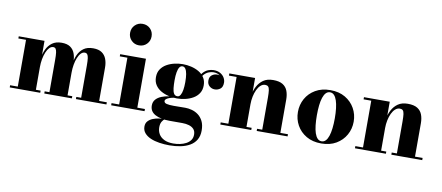

<svg xmlns="http://www.w3.org/2000/svg" viewBox="-83 -1101 3916 1702"><g transform="rotate(10 1875.0 -250.0)"><path d="M250.5 -460V-19.5H293V0H18.5V-19.5H87.5V-440.5H18.5V-460ZM535.5 -319.5V-19.5H578V0H329.5V-19.5H372.5V-309Q372.5 -351 369.5 -375Q366.5 -399 358.8 -409Q351 -419 337 -419Q318 -419 302.2 -402.8Q286.5 -386.5 274.8 -358.5Q263 -330.5 256.8 -295.5Q250.5 -260.5 250.5 -224L237.5 -223.5Q237.5 -260.5 244 -303Q250.5 -345.5 268.2 -383.5Q286 -421.5 319 -445.8Q352 -470 404 -470Q453 -470 481.5 -450.5Q510 -431 522.8 -397Q535.5 -363 535.5 -319.5ZM820 -319.5V-19.5H889V0H614.5V-19.5H658V-309Q658 -351 654.8 -375Q651.5 -399 643.5 -409Q635.5 -419 621 -419Q601.5 -419 585.8 -402.8Q570 -386.5 558.8 -358.5Q547.5 -330.5 541.5 -295.5Q535.5 -260.5 535.5 -224L523 -223.5Q523 -260.5 529 -303Q535 -345.5 551.8 -383.5Q568.5 -421.5 601.2 -445.8Q634 -470 687.5 -470Q736.5 -470 765.2 -450.5Q794 -431 807 -397Q820 -363 820 -319.5Z M1081.5 -566Q1041 -566 1013 -594Q985 -622 985 -662.5Q985 -704 1013 -731.8Q1041 -759.5 1081.5 -759.5Q1123.5 -759.5 1151 -731.8Q1178.5 -704 1178.5 -662.5Q1178.5 -622 1151 -594Q1123.5 -566 1081.5 -566ZM1163.5 -460V-19.5H1232V0H931.5V-19.5H1000V-440.5H931.5V-460Z M1500.5 260Q1454 260 1410 253.2Q1366 246.5 1331 231.5Q1296 216.5 1275.2 192.2Q1254.5 168 1254.5 134Q1254.5 104 1271.8 85.2Q1289 66.5 1314.8 56.2Q1340.5 46 1366.2 42.2Q1392 38.5 1409 38.5H1423.5Q1406.5 48.5 1395.8 68Q1385 87.5 1385 118Q1385 151.5 1401 178.8Q1417 206 1449.8 222Q1482.5 238 1532 238Q1562.5 238 1592.2 231.8Q1622 225.5 1646.5 212.5Q1671 199.5 1685.8 178.8Q1700.5 158 1700.5 129Q1700.5 97.5 1684 79.5Q1667.5 61.5 1640.2 53.5Q1613 45.5 1580.5 45.5Q1570 45.5 1546.8 45.5Q1523.5 45.5 1500.2 45.5Q1477 45.5 1466 45.5Q1385 45.5 1335.8 19.2Q1286.5 -7 1286.5 -61Q1286.5 -94 1305.8 -115.8Q1325 -137.5 1356.2 -150Q1387.5 -162.5 1424.5 -168Q1461.5 -173.5 1497 -173.5L1496 -165Q1482.5 -165 1464.8 -162Q1447 -159 1430 -153.2Q1413 -147.5 1402 -139.2Q1391 -131 1391 -120.5Q1391 -103 1414 -97.2Q1437 -91.5 1478 -91.5Q1495.5 -91.5 1514.2 -91.8Q1533 -92 1551 -92.2Q1569 -92.5 1583 -92.5Q1611 -92.5 1642 -84.2Q1673 -76 1699.8 -56.2Q1726.5 -36.5 1743.5 -2.8Q1760.5 31 1760.5 82Q1760.5 131 1740 165.2Q1719.5 199.5 1683.5 220.2Q1647.5 241 1600.5 250.5Q1553.5 260 1500.5 260ZM1495 -161Q1457.5 -161 1419.5 -169.8Q1381.5 -178.5 1349.8 -196.8Q1318 -215 1298.5 -244.5Q1279 -274 1279 -315.5Q1279 -357 1298.5 -386.2Q1318 -415.5 1349.8 -433.8Q1381.5 -452 1419.5 -460.8Q1457.5 -469.5 1495 -469.5Q1532 -469.5 1569.8 -460.8Q1607.5 -452 1639 -433.8Q1670.5 -415.5 1689.8 -386.2Q1709 -357 1709 -315.5Q1709 -274 1689.8 -244.5Q1670.5 -215 1639 -196.8Q1607.5 -178.5 1569.8 -169.8Q1532 -161 1495 -161ZM1495 -180.5Q1511.5 -180.5 1522.2 -198Q1533 -215.5 1538 -246Q1543 -276.5 1543 -315.5Q1543 -358 1538 -388Q1533 -418 1522.2 -434Q1511.5 -450 1495 -450Q1478 -450 1467.5 -434Q1457 -418 1451.8 -388Q1446.5 -358 1446.5 -315.5Q1446.5 -276.5 1449.8 -246Q1453 -215.5 1463.2 -198Q1473.5 -180.5 1495 -180.5ZM1810.5 -298Q1783.5 -298 1762.8 -316Q1742 -334 1742 -366.5Q1742 -400 1763.2 -415.8Q1784.5 -431.5 1810.5 -431.5Q1834.5 -431.5 1857.8 -415.8Q1881 -400 1881 -371H1861.5Q1861.5 -401.5 1837.5 -423.8Q1813.5 -446 1774.5 -446Q1755 -446 1732 -437.2Q1709 -428.5 1689.2 -406.2Q1669.5 -384 1659.5 -343.5L1646 -353.5Q1656 -396 1677 -420.5Q1698 -445 1723.5 -455Q1749 -465 1773 -465Q1808.5 -465 1832.8 -451Q1857 -437 1869.5 -415.5Q1882 -394 1882 -371Q1882 -331 1859.8 -314.5Q1837.5 -298 1810.5 -298Z M2146 -460V-19.5H2192.5V0H1914V-19.5H1983V-440.5H1914V-460ZM2451 -319.5V-19.5H2519.5V0H2241.5V-19.5H2288V-308Q2288 -350 2284.8 -373.5Q2281.5 -397 2272.2 -406.2Q2263 -415.5 2245.5 -415.5Q2223 -415.5 2204.5 -399Q2186 -382.5 2173 -354.8Q2160 -327 2153 -292.8Q2146 -258.5 2146 -223L2129.5 -222.5Q2129.5 -259.5 2137.5 -302.2Q2145.5 -345 2165.2 -383.2Q2185 -421.5 2219.5 -445.8Q2254 -470 2307.5 -470Q2363.5 -470 2394.5 -450.5Q2425.5 -431 2438.2 -397Q2451 -363 2451 -319.5Z M2823 10Q2745 10 2688.8 -23Q2632.5 -56 2602.2 -110.5Q2572 -165 2572 -230Q2572 -295 2602.2 -349.5Q2632.5 -404 2688.8 -437Q2745 -470 2823 -470Q2901 -470 2957 -437Q3013 -404 3043.5 -349.5Q3074 -295 3074 -230Q3074 -165 3043.5 -110.5Q3013 -56 2957 -23Q2901 10 2823 10ZM2823 -9.5Q2844.5 -9.5 2859.8 -25.5Q2875 -41.5 2884.8 -70.8Q2894.5 -100 2899.2 -140.5Q2904 -181 2904 -230Q2904 -279 2899.2 -319.5Q2894.5 -360 2884.8 -389.2Q2875 -418.5 2859.8 -434.5Q2844.5 -450.5 2823 -450.5Q2801.5 -450.5 2786.2 -434.5Q2771 -418.5 2761.2 -389.2Q2751.5 -360 2747 -319.5Q2742.5 -279 2742.5 -230Q2742.5 -181 2747 -140.5Q2751.5 -100 2761.2 -70.8Q2771 -41.5 2786.2 -25.5Q2801.5 -9.5 2823 -9.5Z M3358 -460V-19.5H3404.5V0H3126V-19.5H3195V-440.5H3126V-460ZM3663 -319.5V-19.5H3731.5V0H3453.5V-19.5H3500V-308Q3500 -350 3496.8 -373.5Q3493.5 -397 3484.2 -406.2Q3475 -415.5 3457.5 -415.5Q3435 -415.5 3416.5 -399Q3398 -382.5 3385 -354.8Q3372 -327 3365 -292.8Q3358 -258.5 3358 -223L3341.5 -222.5Q3341.5 -259.5 3349.5 -302.2Q3357.5 -345 3377.2 -383.2Q3397 -421.5 3431.5 -445.8Q3466 -470 3519.5 -470Q3575.5 -470 3606.5 -450.5Q3637.5 -431 3650.2 -397Q3663 -363 3663 -319.5Z"/></g></svg>

Font: Bodoni Moda ExtraBold
Style: Regular
Weight: 800
Version: Version 2.005